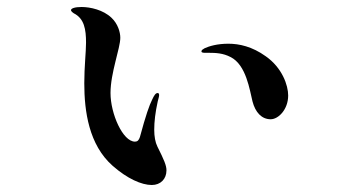

<svg xmlns="http://www.w3.org/2000/svg" viewBox="-20 -510 1040 549"><path d="M414 19C439 19 456 2 456 -23C456 -37 449 -53 430 -91C424 -103 421 -120 421 -139C421 -162 424 -188 431 -220C433 -228 435 -234 435 -238C435 -241 434 -244 431 -244C425 -244 421 -238 415 -225C407 -209 397 -181 380 -118C377 -109 373 -105 366 -105C331 -105 296 -185 296 -244C296 -302 324 -372 324 -402C324 -418 317 -442 299 -459C275 -482 238 -490 213 -490C194 -490 183 -486 183 -481C183 -479 185 -476 191 -472C221 -457 226 -426 226 -388C226 -362 221 -319 221 -272C221 -192 234 -96 302 -36C344 1 385 19 414 19ZM754 -169C776 -169 804 -197 804 -237C804 -266 787 -316 740 -349C701 -377 664 -385 633 -385C601 -385 578 -378 565 -372C560 -369 556 -367 556 -363C556 -359 563 -359 567 -359H577C597 -359 618 -358 639 -347C684 -325 694 -252 702 -220C710 -189 728 -169 754 -169Z"/></svg>

Font: Shippori Mincho OTF
Style: Bold
Weight: 800
Designer: FONTDASU
Foundry: FONTDASU / Google Inc. / but / Adobe
Version: Version 3.300;hotconv 1.0.109;makeotfexe 2.5.65596